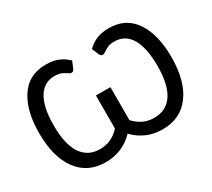

<svg xmlns="http://www.w3.org/2000/svg" viewBox="-139 -973 1353 1228"><g transform="rotate(-30 538.0 -359.0)"><path d="M748.5 8Q624 8 538 -80.5Q452 8 327.5 8Q195.5 8 122.5 -90.8Q49.5 -189.5 49.5 -365.5Q49.5 -524.5 109 -620Q174.5 -725.5 305.5 -725.5Q360.5 -725.5 399 -708.2Q437.5 -691 465 -663.5L443 -611Q437.5 -602.5 432.8 -599.8Q428 -597 421 -597Q416 -597 410.8 -600Q405.5 -603 399 -607.5Q387.5 -616 368 -625Q348.5 -634 316.5 -634Q238 -634 196.5 -564.5Q155 -495 155 -360.5Q155 -223 201.8 -153Q248.5 -83 337 -83Q424.5 -83 484.5 -150V-393.5H591.5V-150Q651.5 -83 738.5 -83Q827.5 -83 874 -153Q920.5 -223 920.5 -360.5Q920.5 -495 879 -564.5Q837.5 -634 759 -634Q727.5 -634 708.2 -625Q689 -616 677 -607.5Q670.5 -603 665.2 -600Q660 -597 655 -597Q648 -597 643.2 -599.8Q638.5 -602.5 633 -611L611 -663.5Q638.5 -691.5 676.8 -708.5Q715 -725.5 770.5 -725.5Q901 -725.5 966.5 -620Q1026 -524.5 1026 -365.5Q1026 -189.5 953 -90.8Q880 8 748.5 8Z"/></g></svg>

Font: Verano Sans Medium
Style: Regular
Weight: 500
Designer: Lukasz Dziedzic with Adam Twardoch and Botio Nikoltchev
Foundry: tyPoland Lukasz Dziedzic
Version: Version 3.001;December 28, 2019;FontCreator 12.0.0.2547 64-b